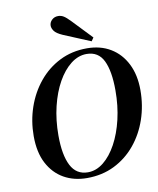

<svg xmlns="http://www.w3.org/2000/svg" viewBox="-96 -952 860 1044"><g transform="rotate(-10 334.0 -430.5)"><path d="M300 17Q228 17 172.5 -14.5Q117 -46 85 -107Q53 -168 53 -258Q53 -341 79 -416.5Q105 -492 153.5 -551Q202 -610 269.5 -644Q337 -678 420 -678Q495 -678 550.5 -644.5Q606 -611 637 -549.5Q668 -488 668 -404Q668 -319 642 -243Q616 -167 567.5 -108.5Q519 -50 451.5 -16.5Q384 17 300 17ZM310 -13Q356 -13 396.5 -45.5Q437 -78 468 -135Q499 -192 516.5 -266.5Q534 -341 534 -426Q534 -533 506 -590.5Q478 -648 413 -648Q367 -648 326 -616Q285 -584 253.5 -528Q222 -472 204 -397.5Q186 -323 186 -238Q186 -130 216 -71.5Q246 -13 310 -13ZM466 -730 453 -711Q416 -727 378.5 -742Q341 -757 304 -773Q270 -788 259 -803.5Q248 -819 248 -833Q248 -851 262 -864.5Q276 -878 297 -878Q313 -878 327 -869.5Q341 -861 363 -838Q387 -813 414 -784.5Q441 -756 466 -730Z"/></g></svg>

Font: DeepMind Serif Text
Style: Italic
Weight: 400
Italic angle: -12°
Designer: Frank Grießhammer / Modifications: Colophon Foundry
Foundry: Colophon Foundry
Version: Version 5.003; ttfautohint (v1.8.2)